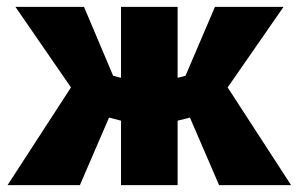

<svg xmlns="http://www.w3.org/2000/svg" viewBox="-20 -540 871 560"><path d="M2 0 187 -285 25 -520H225L310 -319L333 -313V-520H498V-313L521 -319L607 -520H807L644 -285L829 0H619L534 -197L498 -188V0H333V-188L298 -197L213 0Z"/></svg>

Font: Murecho
Style: Bold
Weight: 700
Designer: Neil Summerour
Foundry: Positype
Version: Version 1.010; ttfautohint (v1.8.3)